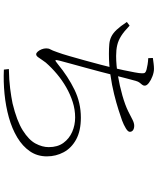

<svg xmlns="http://www.w3.org/2000/svg" viewBox="73 -888 854 1040"><g transform="rotate(90 500.0 -368.0)"><path d="M119 -643Q150 -613 174.5 -597.5Q199 -582 224.5 -576Q250 -570 283 -570Q332 -570 388.5 -579.5Q445 -589 497.5 -604Q550 -619 584 -636Q611 -650 629 -659Q647 -668 661 -668Q668 -668 674 -666.5Q680 -665 684.5 -662Q689 -659 691.5 -654.5Q694 -650 694 -644Q694 -634 675 -622.5Q656 -611 632 -602Q612 -595 575 -583Q538 -571 489.5 -559Q441 -547 385 -539Q329 -531 272 -531Q241 -531 219 -533Q197 -535 178.5 -544Q160 -553 141.5 -572.5Q123 -592 99 -628ZM295 -744 294 -769Q309 -771 324 -773Q339 -775 353 -775Q371 -775 392.5 -767Q414 -759 429 -747.5Q444 -736 444 -725Q444 -717 439 -711Q434 -705 428 -697.5Q422 -690 418 -676Q412 -654 404.5 -625.5Q397 -597 386 -553Q379 -525 369 -486.5Q359 -448 347.5 -406.5Q336 -365 326 -328Q316 -291 309 -265Q304 -246 306 -242Q308 -238 327 -254Q395 -310 466 -344.5Q537 -379 617 -379Q689 -379 735.5 -353.5Q782 -328 804.5 -286Q827 -244 827 -195Q827 -143 799.5 -103Q772 -63 724.5 -34.5Q677 -6 616 11Q555 28 488.5 34.5Q422 41 357 38L354 11Q413 10 459.5 4Q506 -2 540 -9Q635 -32 686.5 -64.5Q738 -97 757.5 -133.5Q777 -170 777 -205Q777 -253 754 -284.5Q731 -316 694.5 -332Q658 -348 616 -348Q574 -348 533 -335Q492 -322 453.5 -300Q415 -278 381 -249.5Q347 -221 319 -189Q313 -182 305 -169.5Q297 -157 289.5 -147Q282 -137 274 -137Q267 -137 259.5 -145.5Q252 -154 247 -166.5Q242 -179 242 -192Q242 -205 247.5 -214Q253 -223 263 -252Q272 -276 283.5 -316Q295 -356 307.5 -401Q320 -446 330.5 -486.5Q341 -527 347 -552Q354 -581 360.5 -612.5Q367 -644 372 -670.5Q377 -697 377 -709Q378 -722 373 -727Q368 -732 356 -735Q344 -738 329 -740.5Q314 -743 295 -744Z"/></g></svg>

Font: Noto Serif TC
Style: Regular
Weight: 200
Designer: Ryoko NISHIZUKA 西塚涼子 (kana & ideographs); Frank Grießhammer (Latin, Greek & Cyrillic); Wenlong ZHANG 张文龙 (bopomofo); San
Foundry: Adobe
Version: Version 2.001;hotconv 1.1.0;makeotfexe 2.6.0